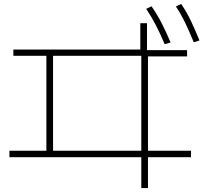

<svg xmlns="http://www.w3.org/2000/svg" viewBox="-20 -875 1040 977"><path d="M699 82V-75H28V-108H216V-591H48V-623H694V-757H728V-620H932V-588H733V-108H952V-75H733V82ZM250 -108H699V-591H250ZM818 -650Q795 -705 772.5 -748Q750 -791 724 -830L751 -843Q781 -800 803.5 -755.5Q826 -711 848 -659ZM966 -660Q943 -716 922 -759.5Q901 -803 875 -842L902 -855Q931 -812 952.5 -766.5Q974 -721 995 -669Z"/></svg>

Font: M PLUS 1 Code ExtraLight
Style: Regular
Weight: 250
Designer: Coji Morishita
Foundry: UNDERFOREST DESIGN
Version: Version 1.002